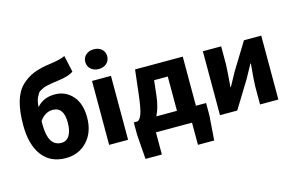

<svg xmlns="http://www.w3.org/2000/svg" viewBox="-107 -998 2218 1439"><g transform="rotate(-15 1002.0 -279.0)"><path d="M288 12Q170 12 106 -72.5Q42 -157 42 -310Q42 -418 64 -492.5Q86 -567 130.5 -608.5Q175 -650 227 -670.5Q279 -691 355 -701Q433 -711 474 -730L502 -602Q469 -576 386 -565Q352 -560 337.5 -558Q323 -556 299 -551Q275 -546 265 -541.5Q255 -537 240 -529Q225 -521 219 -511Q213 -501 205.5 -486.5Q198 -472 194 -453.5Q190 -435 188 -410Q240 -471 329 -471Q411 -471 465.5 -411Q520 -351 520 -242Q520 -128 455 -58Q390 12 288 12ZM286 -107Q326 -107 348 -143Q370 -179 370 -242Q370 -363 285 -363Q224 -363 183 -303V-275Q183 -107 286 -107Z M626 0V-496H773V0ZM699 -722Q737 -722 760.5 -701Q784 -680 784 -646Q784 -612 760 -590.5Q736 -569 699 -569Q662 -569 638 -590.5Q614 -612 614 -646Q614 -680 638 -701Q662 -722 699 -722Z M989 0V172H862L848 -19V-115H879Q899 -126 912 -163.5Q925 -201 937 -299L960 -496H1330V-115H1409V-19L1395 172H1269V0ZM1064 -266Q1054 -176 1023 -115H1183V-381H1077Z M1486 0V-496H1628V-358Q1628 -328 1616 -182H1619Q1626 -195 1647 -232.5Q1668 -270 1676 -286L1805 -496H1939V0H1797V-138Q1797 -182 1810 -314H1806Q1772 -250 1749 -210L1620 0Z"/></g></svg>

Font: Toshiba Sans
Style: Bold
Weight: 700
Designer: Paul D. Hunt
Foundry: Toshiba Corporation
Version: Version 2.020;PS 2.0;hotconv 1.0.86;makeotf.lib2.5.63406